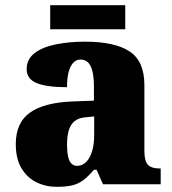

<svg xmlns="http://www.w3.org/2000/svg" viewBox="-20 -712 666 742"><path d="M199 10Q156 10 120 -8Q84 -26 62.5 -62.5Q41 -99 41 -155Q41 -238 96 -277Q151 -316 262 -320L343 -323V-375Q343 -412 337.5 -435.5Q332 -459 320.5 -470.5Q309 -482 291 -482Q275 -482 263.5 -470Q252 -458 245.5 -434.5Q239 -411 239 -375Q160 -375 121.5 -391Q83 -407 83 -445Q83 -483 113.5 -506.5Q144 -530 195.5 -540.5Q247 -551 308 -551Q423 -551 480.5 -513.5Q538 -476 538 -383V-131Q538 -104 543.5 -89Q549 -74 562 -67.5Q575 -61 597 -61H601V0H378L353 -56H343Q321 -30 301.5 -15.5Q282 -1 258.5 4.5Q235 10 199 10ZM278 -71Q298 -71 313 -86Q328 -101 336 -128Q344 -155 344 -191V-262L313 -259Q285 -257 269 -244.5Q253 -232 246 -209Q239 -186 239 -152Q239 -126 243 -107.5Q247 -89 256 -80Q265 -71 278 -71ZM174 -599V-692H464V-599Z"/></svg>

Font: Noto Serif Gujarati Black
Style: Regular
Weight: 900
Version: Version 2.102